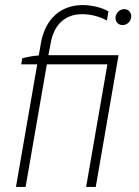

<svg xmlns="http://www.w3.org/2000/svg" viewBox="-20 -738 548 758"><path d="M68 -508 64 -484H127L43 0H81L165 -484H404L320 0H358L448 -520H171L180 -567C193 -642 238 -682 304 -682C340 -682 375 -672 402 -657L408 -693C384 -708 342 -718 306 -718C221 -718 159 -664 142 -570L133 -519C113 -518 87 -513 68 -508ZM464 -639C482 -639 498 -654 498 -674C498 -689 487 -702 471 -702C452 -702 436 -686 436 -667C436 -651 447 -639 464 -639Z"/></svg>

Font: Fixel Display ExtraLight
Style: Italic
Weight: 200
Italic angle: -10°
Designer: AlfaBravo + MacPaw
Foundry: Kyrylo Tkachov, Marchela Mozhyna, Serhii Makarenko, Maria Weinstein, Zakhar Kryvoshyya
Version: Version 1.210;Glyphs 3.2 (3217)